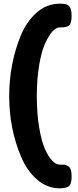

<svg xmlns="http://www.w3.org/2000/svg" viewBox="-20 -795 424 1043"><path d="M349 220Q332 228 304 228Q236 228 181.5 180.5Q127 133 95 58Q30 -96 30 -272Q30 -447 92 -600Q124 -678 179 -726.5Q234 -775 305 -775Q335 -775 348 -768Q369 -755 369 -710Q369 -663 351 -654Q337 -646 310 -646H304Q265 -646 224 -557Q205 -514 192.5 -439.5Q180 -365 180 -273Q180 -181 192 -107Q204 -33 222.5 10.5Q241 54 262.5 76.5Q284 99 303 99Q322 99 330.5 100Q339 101 349.5 107Q360 113 364.5 127Q369 141 369 164Q369 187 364.5 200.5Q360 214 349 220Z"/></svg>

Font: Fredoka One
Style: Regular
Weight: 400
Version: Version 1.001;April 7, 2020;FontCreator 12.0.0.2522 64-bit